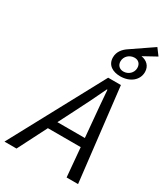

<svg xmlns="http://www.w3.org/2000/svg" viewBox="-283 -1072 1026 1175"><g transform="rotate(30 230.0 -484.5)"><path d="M227 -377C264 -449 297 -515 332 -590H336C341 -515 348 -446 354 -377L364 -265H170ZM-51 0H34L138 -204H370L388 0H469L393 -656H303ZM362 -700C431 -700 481 -741 481 -798C481 -841 452 -866 414 -872L505 -922L470 -969L322 -868C291 -848 266 -819 266 -779C266 -723 311 -700 362 -700ZM364 -735C338 -735 318 -752 318 -781C318 -816 348 -843 383 -843C409 -843 428 -826 428 -796C428 -762 399 -735 364 -735Z"/></g></svg>

Font: Source Sans Pro
Style: Italic
Weight: 400
Italic angle: -11°
Designer: Paul D. Hunt
Foundry: Adobe Systems Incorporated
Version: Version 3.006;hotconv 1.0.111;makeotfexe 2.5.65597